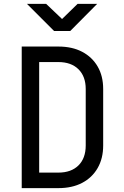

<svg xmlns="http://www.w3.org/2000/svg" viewBox="-20 -970 640 990"><path d="M92 0V-730H281Q352 -730 403.5 -703Q455 -676 483.5 -627Q512 -578 512 -511V-220Q512 -153 483.5 -103.5Q455 -54 403.5 -27Q352 0 281 0ZM182 -80H281Q347 -80 384.5 -117Q422 -154 422 -220V-511Q422 -576 384.5 -613Q347 -650 281 -650H182ZM259 -810 119 -950H218L300 -872L380 -950H481L342 -810Z"/></svg>

Font: JetBrains Mono Zero
Style: Regular-Zero
Weight: 400
Designer: Philipp Nurullin, Konstantin Bulenkov
Foundry: JetBrains
Version: Version 2.211